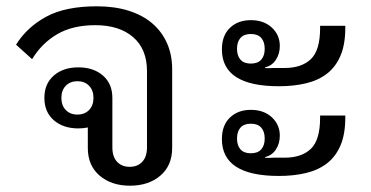

<svg xmlns="http://www.w3.org/2000/svg" viewBox="-20 -578 1180 610"><path d="M393 12Q334 12 296.5 -20Q259 -52 259 -108V-173Q244 -170 229 -170Q181 -170 151 -196Q121 -222 121 -267Q121 -312 151 -338Q181 -364 229 -364Q277 -364 307 -338Q337 -312 337 -267V-110Q337 -80 352 -64Q367 -48 392 -48Q417 -48 432 -64Q447 -80 447 -110V-352Q447 -422 403 -460Q359 -498 283 -498Q211 -498 162 -469.5Q113 -441 82 -390L31 -436Q65 -491 126 -524.5Q187 -558 288 -558Q344 -558 388.5 -544Q433 -530 463.5 -504Q494 -478 510.5 -441Q527 -404 527 -358V-108Q527 -52 489.5 -20Q452 12 393 12ZM226 -214Q249 -214 263 -228.5Q277 -243 277 -267Q277 -291 263 -305.5Q249 -320 226 -320Q203 -320 189 -305.5Q175 -291 175 -267Q175 -243 189 -228.5Q203 -214 226 -214Z M866 -304Q685 -304 685 -421Q685 -465 710.5 -489.5Q736 -514 777 -514Q818 -514 843.5 -490.5Q869 -467 869 -432Q869 -407 856.5 -388Q844 -369 822 -364V-362Q830 -361 836.5 -361.5Q843 -362 848 -362H884Q938 -362 967.5 -390Q997 -418 997 -489V-496H1077V-489Q1077 -437 1062 -401.5Q1047 -366 1019.5 -344.5Q992 -323 953 -313.5Q914 -304 866 -304ZM866 -19Q685 -19 685 -136Q685 -180 710.5 -204.5Q736 -229 777 -229Q818 -229 843.5 -205.5Q869 -182 869 -147Q869 -122 856.5 -103Q844 -84 822 -79V-77Q830 -76 836.5 -76.5Q843 -77 848 -77H884Q938 -77 967.5 -105Q997 -133 997 -204V-211H1077V-204Q1077 -152 1062 -116.5Q1047 -81 1019.5 -59.5Q992 -38 953 -28.5Q914 -19 866 -19ZM777 -376Q799 -376 810 -388.5Q821 -401 821 -423Q821 -445 810 -457.5Q799 -470 777 -470Q755 -470 744 -457.5Q733 -445 733 -423Q733 -401 744 -388.5Q755 -376 777 -376ZM777 -91Q799 -91 810 -103.5Q821 -116 821 -138Q821 -160 810 -172.5Q799 -185 777 -185Q755 -185 744 -172.5Q733 -160 733 -138Q733 -116 744 -103.5Q755 -91 777 -91Z"/></svg>

Font: IBM Plex Sans Thai Looped
Style: Regular
Weight: 400
Designer: Mike Abbink, Paul van der Laan, Pieter van Rosmalen, Ben Mitchell, Mark Frömberg
Foundry: Bold Monday
Version: Version 1.1